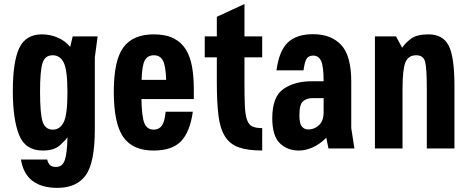

<svg xmlns="http://www.w3.org/2000/svg" viewBox="-20 -720 2271 931"><path d="M258.4 191Q351.2 191 395.5 130.2Q439.8 69.4 439.8 -93.4V-441.8L453.4 -543.4H332.4L320.4 -492.6Q298.4 -520.4 261.6 -536.9Q224.8 -553.4 183 -553.4Q105.4 -553.4 73.8 -487.9Q42.2 -422.4 42.2 -277.8Q42.2 -142.4 72.3 -66.2Q102.4 10 187.6 10Q242.4 10 270.8 -15.7Q299.2 -41.4 307.2 -54.6Q305.6 23.4 294.1 56.5Q282.6 89.6 251.6 89.6Q233.8 89.6 223.7 81.5Q213.6 73.4 208.8 53.6H81.4Q93.2 123.8 137.9 157.4Q182.6 191 258.4 191ZM235.8 -452Q271 -452 289 -416.3Q307 -380.6 307 -272.2Q307 -163.8 289 -127.6Q271 -91.4 235.8 -91.4Q200.4 -91.4 187.3 -128.1Q174.2 -164.8 174.2 -275.8Q174.2 -378.2 186.4 -415.1Q198.6 -452 235.8 -452Z M725.4 -91.4Q693.2 -91.4 680.4 -122Q667.6 -152.6 665.8 -239.6H919.8V-287.4Q919.8 -347.4 911.2 -396.4Q902.6 -445.4 881 -480.3Q859.4 -515.2 821.5 -534.3Q783.6 -553.4 725.8 -553.4Q624.8 -553.4 578.3 -490.3Q531.8 -427.2 531.8 -275.2Q531.8 -121.8 577.5 -55.9Q623.2 10 724.2 10Q814.2 10 857.7 -35.1Q901.2 -80.2 915 -178.2H783.2Q778.4 -129 764.4 -110.2Q750.4 -91.4 725.4 -91.4ZM726.6 -452Q755.2 -452 769.1 -428.3Q783 -404.6 785.8 -332.8H666.6Q668.6 -403.2 682.3 -427.6Q696 -452 726.6 -452Z M972.8 -543.4V-442H1031.4V-321.8Q1031.4 -224.4 1039.2 -160.7Q1047 -97 1070.7 -59Q1094.4 -21 1137.6 -5.6Q1180.8 9.8 1251.4 9.8V-98.8Q1220.8 -98.8 1203.6 -106.8Q1186.4 -114.8 1177.8 -138.9Q1169.2 -163 1167.3 -206.5Q1165.4 -250 1165.4 -321V-442H1251.4V-543.4H1165.4V-700.4L1031.4 -638.6V-543.4Z M1491.2 -326Q1408.8 -326 1354.5 -288.6Q1300.2 -251.2 1300.2 -147Q1300.2 -61 1336.8 -25.5Q1373.4 10 1429 10Q1461.8 10 1496.2 -5.3Q1530.6 -20.6 1562.2 -52L1572.8 0H1698.6L1683.2 -99V-326ZM1320.6 -379H1451.8Q1457.4 -422 1467.4 -436.2Q1477.4 -450.4 1498.8 -450.4Q1524.4 -450.4 1536.8 -425.1Q1549.2 -399.8 1549.2 -324H1683.2Q1683.2 -450 1634.3 -502.1Q1585.4 -554.2 1498.2 -554.2Q1417.8 -554.2 1375.6 -513.9Q1333.4 -473.6 1320.6 -379ZM1431.8 -160.6Q1431.8 -215.6 1450.2 -229.8Q1468.6 -244 1492.2 -244H1549.2V-175.6Q1549.2 -134.2 1527 -113.2Q1504.8 -92.2 1474.8 -92.2Q1455.2 -92.2 1443.5 -106.8Q1431.8 -121.4 1431.8 -160.6Z M1798 0H1931.8V-286.4Q1931.8 -382.2 1945.6 -417.1Q1959.4 -452 1998.2 -452Q2033.6 -452 2041.6 -419.7Q2049.6 -387.4 2049.6 -288.8V0H2183.6V-302.8Q2183.6 -445.2 2155.4 -499.3Q2127.2 -553.4 2058 -553.4Q2000.6 -553.4 1972.7 -532.2Q1944.8 -511 1930 -488.6L1900.4 -543.4H1798Z"/></svg>

Font: Secuela Light
Style: Regular
Weight: 300
Designer: Fernando Haro
Foundry: deFharo
Version: Version 1.708